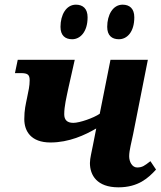

<svg xmlns="http://www.w3.org/2000/svg" viewBox="-20 -792 688 822"><path d="M489 -624C524 -624 555 -655 555 -718C555 -755 535 -772 505 -772C463 -772 439 -728 439 -677C439 -640 459 -624 489 -624ZM289 -624C323 -624 355 -655 355 -718C355 -755 335 -772 305 -772C263 -772 239 -728 239 -677C239 -640 259 -624 289 -624ZM487 10C572 10 615 -30 648 -66L624 -102C599 -83 590 -75 567 -75C546 -75 533 -99 533 -123C533 -148 543 -183 550 -218L613 -536H453L407 -305C381 -287 321 -266 294 -266C267 -266 255 -279 255 -303C255 -337 264 -373 273 -416L300 -536H56L44 -479H69C99 -479 107 -472 107 -448C107 -424 102 -403 96 -374C90 -344 84 -322 84 -282C84 -230 113 -182 196 -182C276 -182 344 -214 392 -242L378 -171C373 -143 365 -115 365 -94C365 -42 395 10 487 10Z"/></svg>

Font: Noto Serif SemiCondensed Extra
Style: Italic
Weight: 800
Width: 4
Italic angle: -12°
Designer: Monotype Design Team
Foundry: Monotype Imaging Inc.
Version: Version 1.901